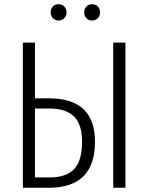

<svg xmlns="http://www.w3.org/2000/svg" viewBox="-20 -886 700 906"><path d="M255.9 -789.1Q239.7 -789.1 229.5 -800.3Q219.2 -811.5 219.2 -828.1Q219.2 -844.2 229.5 -855.2Q239.7 -866.2 255.9 -866.2Q272.9 -866.2 283.4 -855.2Q293.9 -844.2 293.9 -828.1Q293.9 -811.5 283.4 -800.3Q272.9 -789.1 255.9 -789.1ZM414.1 -866.2Q431.2 -866.2 441.7 -855.2Q452.1 -844.2 452.1 -828.1Q452.1 -811.5 441.7 -800.3Q431.2 -789.1 414.1 -789.1Q398.4 -789.1 387.7 -800.3Q377 -811.5 377 -828.1Q377 -843.8 387.7 -855Q398.4 -866.2 414.1 -866.2ZM211.9 -421.9Q428.2 -421.9 428.2 -216.8Q428.2 0 210 0H87.9V-685.1H145V-421.9ZM514.2 -685.1H571.8V0H514.2ZM216.8 -48.8Q291 -48.8 329.1 -87.6Q367.2 -126.5 367.2 -216.8Q367.2 -299.3 328.9 -336.7Q290.5 -374 211.9 -374H145V-48.8Z"/></svg>

Font: Fira Sans Compressed Light
Style: Regular
Weight: 300
Width: 1
Designer: Carrois Corporate & Edenspiekermann AG
Foundry: Carrois Corporate GbR & Edenspiekermann AG
Version: Version 4.203;PS 004.203;hotconv 1.0.88;makeotf.lib2.5.64775